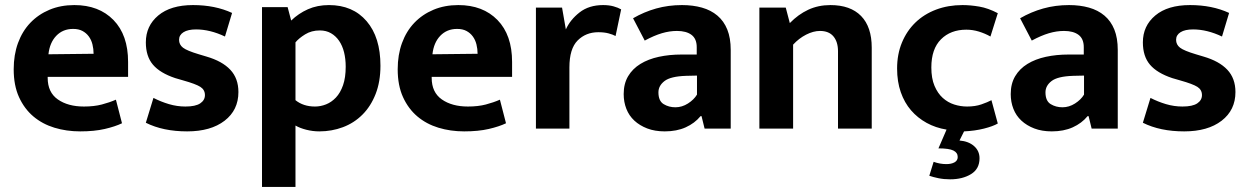

<svg xmlns="http://www.w3.org/2000/svg" viewBox="-20 -507 4925 757"><path d="M485 -204H168V-200Q168 -143 208 -115Q248 -87 311 -87Q351 -87 381.5 -95Q412 -103 437 -114L461 -21Q434 -8 393 1.5Q352 11 296 11Q242 11 194.5 -3.5Q147 -18 111.5 -48Q76 -78 55 -124Q34 -170 34 -234Q34 -291 51 -337.5Q68 -384 99.5 -417Q131 -450 175 -468.5Q219 -487 273 -487Q370 -487 427.5 -428Q485 -369 485 -263ZM349 -295Q349 -314 344.5 -332Q340 -350 330 -363.5Q320 -377 305 -385Q290 -393 268 -393Q228 -393 202 -366Q176 -339 171 -293Z M867 -363Q808 -391 753 -391Q721 -391 703.5 -380Q686 -369 686 -350Q686 -331 701.5 -319Q717 -307 764 -293L794 -284Q856 -266 888 -232Q920 -198 920 -144Q920 -73 865.5 -31Q811 11 718 11Q623 11 555 -23L585 -121Q614 -106 646 -96.5Q678 -87 711 -87Q751 -87 769.5 -99.5Q788 -112 788 -132Q788 -153 770 -164.5Q752 -176 702 -190L671 -199Q611 -219 583 -252Q555 -285 555 -340Q555 -405 604 -446Q653 -487 741 -487Q828 -487 895 -456Z M1239 11Q1213 11 1187.5 4.5Q1162 -2 1145 -12V230H1013V-479H1114L1128 -426Q1157 -454 1194 -470.5Q1231 -487 1277 -487Q1371 -487 1425.5 -423.5Q1480 -360 1480 -248Q1480 -185 1461 -136.5Q1442 -88 1409 -55Q1376 -22 1332 -5.5Q1288 11 1239 11ZM1241 -387Q1208 -387 1183 -371.5Q1158 -356 1145 -340V-112Q1176 -87 1222 -87Q1244 -87 1265.5 -95.5Q1287 -104 1304.5 -122.5Q1322 -141 1332.5 -171Q1343 -201 1343 -244Q1343 -275 1336.5 -301Q1330 -327 1317 -346Q1304 -365 1285 -376Q1266 -387 1241 -387Z M1999 -204H1682V-200Q1682 -143 1722 -115Q1762 -87 1825 -87Q1865 -87 1895.5 -95Q1926 -103 1951 -114L1975 -21Q1948 -8 1907 1.5Q1866 11 1810 11Q1756 11 1708.5 -3.5Q1661 -18 1625.5 -48Q1590 -78 1569 -124Q1548 -170 1548 -234Q1548 -291 1565 -337.5Q1582 -384 1613.5 -417Q1645 -450 1689 -468.5Q1733 -487 1787 -487Q1884 -487 1941.5 -428Q1999 -369 1999 -263ZM1863 -295Q1863 -314 1858.5 -332Q1854 -350 1844 -363.5Q1834 -377 1819 -385Q1804 -393 1782 -393Q1742 -393 1716 -366Q1690 -339 1685 -293Z M2093 0V-477H2196L2211 -391Q2228 -429 2265 -458Q2302 -487 2358 -487Q2381 -487 2399 -482Q2417 -477 2429 -470L2407 -365Q2396 -371 2379 -375.5Q2362 -380 2339 -380Q2290 -380 2257.5 -347.5Q2225 -315 2225 -241V0Z M2476 -435Q2519 -460 2567 -473.5Q2615 -487 2669 -487Q2712 -487 2747.5 -477Q2783 -467 2808.5 -445.5Q2834 -424 2847.5 -390.5Q2861 -357 2861 -310V0H2758L2746 -49H2742Q2719 -21 2683.5 -5Q2648 11 2601 11Q2562 11 2532 -0.5Q2502 -12 2481 -31.5Q2460 -51 2449.5 -78Q2439 -105 2439 -136Q2439 -177 2456.5 -206.5Q2474 -236 2505 -255Q2536 -274 2577.5 -283Q2619 -292 2667 -292H2727V-321Q2727 -354 2706.5 -369.5Q2686 -385 2649 -385Q2620 -385 2589.5 -376Q2559 -367 2522 -347ZM2728 -209 2685 -208Q2624 -206 2600 -187.5Q2576 -169 2576 -143Q2576 -109 2596.5 -96.5Q2617 -84 2643 -84Q2669 -84 2692.5 -99Q2716 -114 2728 -134Z M3107 0H2974V-477H3078L3094 -416Q3127 -450 3166.5 -468.5Q3206 -487 3254 -487Q3333 -487 3375 -444Q3417 -401 3417 -319V0H3284V-305Q3284 -342 3266 -363.5Q3248 -385 3213 -385Q3187 -385 3158.5 -370.5Q3130 -356 3107 -331Z M3793 -87Q3825 -87 3849.5 -95.5Q3874 -104 3889 -112L3914 -20Q3895 -9 3859.5 0Q3824 9 3781 11L3763 47Q3799 50 3820.5 69Q3842 88 3842 117Q3842 159 3808.5 179.5Q3775 200 3726 200Q3701 200 3679.5 195.5Q3658 191 3644 186L3661 131Q3686 140 3711 140Q3731 140 3743.5 133Q3756 126 3756 112Q3756 95 3739 86.5Q3722 78 3680 78L3712 4Q3669 -3 3633.5 -22.5Q3598 -42 3572 -72Q3546 -102 3531.5 -143.5Q3517 -185 3517 -237Q3517 -293 3536 -339Q3555 -385 3589 -418Q3623 -451 3670.5 -469Q3718 -487 3775 -487Q3806 -487 3841 -481Q3876 -475 3914 -455L3885 -363Q3864 -375 3839.5 -382.5Q3815 -390 3790 -390Q3728 -390 3690 -352Q3652 -314 3652 -241Q3652 -198 3664.5 -168.5Q3677 -139 3697 -121Q3717 -103 3742 -95Q3767 -87 3793 -87Z M4002 -435Q4045 -460 4093 -473.5Q4141 -487 4195 -487Q4238 -487 4273.5 -477Q4309 -467 4334.5 -445.5Q4360 -424 4373.5 -390.5Q4387 -357 4387 -310V0H4284L4272 -49H4268Q4245 -21 4209.5 -5Q4174 11 4127 11Q4088 11 4058 -0.5Q4028 -12 4007 -31.5Q3986 -51 3975.5 -78Q3965 -105 3965 -136Q3965 -177 3982.5 -206.5Q4000 -236 4031 -255Q4062 -274 4103.5 -283Q4145 -292 4193 -292H4253V-321Q4253 -354 4232.5 -369.5Q4212 -385 4175 -385Q4146 -385 4115.5 -376Q4085 -367 4048 -347ZM4254 -209 4211 -208Q4150 -206 4126 -187.5Q4102 -169 4102 -143Q4102 -109 4122.5 -96.5Q4143 -84 4169 -84Q4195 -84 4218.5 -99Q4242 -114 4254 -134Z M4798 -363Q4739 -391 4684 -391Q4652 -391 4634.5 -380Q4617 -369 4617 -350Q4617 -331 4632.5 -319Q4648 -307 4695 -293L4725 -284Q4787 -266 4819 -232Q4851 -198 4851 -144Q4851 -73 4796.5 -31Q4742 11 4649 11Q4554 11 4486 -23L4516 -121Q4545 -106 4577 -96.5Q4609 -87 4642 -87Q4682 -87 4700.5 -99.5Q4719 -112 4719 -132Q4719 -153 4701 -164.5Q4683 -176 4633 -190L4602 -199Q4542 -219 4514 -252Q4486 -285 4486 -340Q4486 -405 4535 -446Q4584 -487 4672 -487Q4759 -487 4826 -456Z"/></svg>

Font: Ek Mukta
Style: Bold
Weight: 700
Designer: Girish Dalvi and Yashodeep Gholap
Foundry: Ek Type
Version: Version 2.538;PS 1.002;hotconv 16.6.51;makeotf.lib2.5.65220;